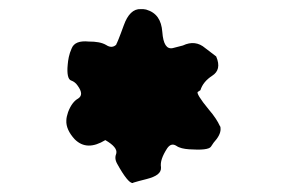

<svg xmlns="http://www.w3.org/2000/svg" viewBox="-20 -701 640 428"><path d="M341.8 -629.9C339.8 -656.2 329.1 -672.9 305.7 -679.7C301.8 -680.7 297.9 -680.7 293.9 -680.7C277.3 -681.6 264.6 -668.9 255.9 -644.5C246.1 -617.2 240.2 -603.5 239.3 -602.5V-601.6C233.4 -595.7 225.6 -594.7 216.8 -600.6C207 -606.4 194.3 -608.4 177.7 -608.4C157.2 -610.4 144.5 -605.5 139.6 -592.8C133.8 -580.1 131.8 -567.4 130.9 -556.6C128.9 -536.1 131.8 -523.4 138.7 -521.5C144.5 -519.5 149.4 -515.6 153.3 -509.8C163.1 -496.1 163.1 -487.3 154.3 -481.4C145.5 -476.6 137.7 -466.8 131.8 -451.2C129.9 -445.3 127.9 -438.5 127.9 -432.6C127 -418.9 133.8 -404.3 146.5 -390.6C165 -372.1 187.5 -372.1 214.8 -388.7C233.4 -377.9 241.2 -368.2 239.3 -359.4C236.3 -351.6 236.3 -344.7 241.2 -335.9C256.8 -307.6 268.6 -293 275.4 -293C276.4 -293 276.4 -293 277.3 -293.9C284.2 -295.9 293.9 -298.8 306.6 -301.8C329.1 -307.6 339.8 -315.4 338.9 -328.1C336.9 -339.8 341.8 -353.5 352.5 -370.1C358.4 -378.9 365.2 -380.9 373 -376C379.9 -371.1 389.6 -369.1 401.4 -368.2C429.7 -366.2 446.3 -368.2 450.2 -374L456.1 -382.8C466.8 -394.5 471.7 -404.3 471.7 -413.1C471.7 -416 471.7 -418.9 469.7 -420.9C465.8 -429.7 458 -442.4 445.3 -457C425.8 -480.5 418 -494.1 420.9 -496.1L426.8 -500C430.7 -512.7 439.5 -523.4 453.1 -532.2C466.8 -541 470.7 -554.7 461.9 -575.2C460.9 -576.2 453.1 -582 437.5 -593.8C422.9 -606.4 406.2 -608.4 387.7 -599.6L365.2 -593.8C351.6 -590.8 343.8 -602.5 341.8 -629.9Z"/></svg>

Font: Hermetico
Style: Regular
Weight: 400
Version: Version 1.0